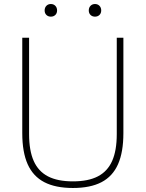

<svg xmlns="http://www.w3.org/2000/svg" viewBox="-20 -928 726 957"><path d="M91 -264.5V-740H125V-259.5Q125 -177.5 148 -125.8Q171 -74 219 -49Q267 -24 343.5 -24Q420 -24 468 -49Q516 -74 539 -125.8Q562 -177.5 562 -259.5V-740H595V-264.5Q595 -169.5 568.2 -109.2Q541.5 -49 486 -20Q430.5 9 343.5 9Q256.5 9 200.8 -20Q145 -49 118 -109.2Q91 -169.5 91 -264.5ZM202.5 -876Q202.5 -890 211.2 -899Q220 -908 233.5 -908Q247 -908 255.8 -899Q264.5 -890 264.5 -876Q264.5 -862 255.8 -853.5Q247 -845 233.5 -845Q220 -845 211.2 -853.5Q202.5 -862 202.5 -876ZM422.5 -876Q422.5 -890 431.2 -899Q440 -908 453.5 -908Q467 -908 475.8 -899Q484.5 -890 484.5 -876Q484.5 -862 475.8 -853.5Q467 -845 453.5 -845Q440 -845 431.2 -853.5Q422.5 -862 422.5 -876Z"/></svg>

Font: Encode Sans Thin
Style: Regular
Weight: 250
Designer: Multiple Designers
Foundry: Impallari Type
Version: Version 2.000